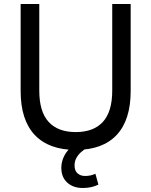

<svg xmlns="http://www.w3.org/2000/svg" viewBox="-20 -739 755 958"><path d="M358 9Q224 9 153.5 -65.5Q83 -140 83 -285V-719H176V-287Q176 -182 222.5 -131Q269 -80 358 -80Q447 -80 493.5 -131Q540 -182 540 -287V-719H632V-285Q632 -140 562 -65.5Q492 9 358 9ZM393 199Q345 199 315.5 172Q286 145 286 99Q286 57 312 20Q338 -17 381 -39L413 0Q399 7 384.5 20Q370 33 361 49.5Q352 66 352 86Q352 113 367 126Q382 139 404 139Q418 139 430.5 136.5Q443 134 456 128L471 182Q455 190 436 194.5Q417 199 393 199Z"/></svg>

Font: Nunitoga
Style: Medium
Weight: 500
Designer: Vernon Adams
Foundry: Vernon Adams
Version: Version 1.0